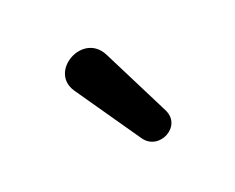

<svg xmlns="http://www.w3.org/2000/svg" viewBox="-54 -858 485 397"><g transform="rotate(-20 188.5 -659.5)"><path d="M109 -700 206 -560C232 -523 294 -555 272 -598L197 -747C166 -809 71 -755 109 -700Z"/></g></svg>

Font: SN Pro SemiBold
Style: Regular
Weight: 600
Designer: Tobias Whetton
Foundry: Supernotes
Version: Version 1.003;Glyphs 3.3 (3324)